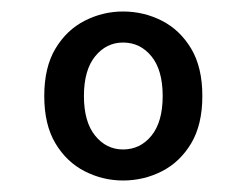

<svg xmlns="http://www.w3.org/2000/svg" viewBox="-20 -712 421 334"><path d="M194 -398Q159 -398 127.5 -414Q96 -430 76.5 -462.5Q57 -495 57 -545Q57 -595 76.5 -627.5Q96 -660 127.5 -676Q159 -692 194 -692Q230 -692 261.5 -676Q293 -660 312.5 -627.5Q332 -595 332 -545Q332 -495 312.5 -462.5Q293 -430 261.5 -414Q230 -398 194 -398ZM194 -452Q224 -452 243.5 -476Q263 -500 263 -545Q263 -590 243.5 -614Q224 -638 194 -638Q165 -638 145.5 -614Q126 -590 126 -545Q126 -500 145.5 -476Q165 -452 194 -452Z"/></svg>

Font: Atkinson Hyperlegible
Style: Regular
Weight: 400
Designer: Elliott Scott, Megan Eiswerth, Linus Boman, Theodore Petrosky
Foundry: Braille Institute
Version: Version 1.006; ttfautohint (v1.8.3)